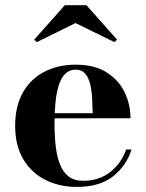

<svg xmlns="http://www.w3.org/2000/svg" viewBox="-20 -724 573 754"><path d="M282 10Q212.5 10 157.8 -17.8Q103 -45.5 71.2 -99Q39.5 -152.5 39.5 -230Q39.5 -307.5 70 -361Q100.5 -414.5 154.2 -442.2Q208 -470 277.5 -470Q351 -470 398.5 -440Q446 -410 469.2 -362Q492.5 -314 492.5 -259.5H106.5V-279.5H344Q343.5 -309 341.8 -339.2Q340 -369.5 333.8 -394.8Q327.5 -420 314 -435.2Q300.5 -450.5 277.5 -450.5Q252.5 -450.5 236 -434Q219.5 -417.5 210.5 -388.2Q201.5 -359 197.8 -321Q194 -283 194 -240Q194 -191.5 198.8 -150.2Q203.5 -109 215.5 -78.5Q227.5 -48 249.5 -31Q271.5 -14 306 -14Q369.5 -14 413.2 -48.8Q457 -83.5 475.5 -137H496.5Q477 -74 424.5 -32Q372 10 282 10ZM124.5 -558.5 114.5 -568.5 234.5 -703.5H319.5L439.5 -568.5L429.5 -558.5L276.5 -633.5Z"/></svg>

Font: Bodoni Moda SC 11pt
Style: Bold
Weight: 700
Version: Version 2.005